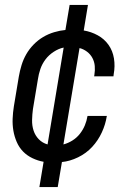

<svg xmlns="http://www.w3.org/2000/svg" viewBox="-20 -648 540 775"><path d="M139 107 156 5Q133 1 111 -9.5Q89 -20 73 -36.5Q57 -53 47.5 -75Q38 -97 34 -120.5Q30 -144 31 -169Q32 -194 36 -219L56 -339Q60 -362 67 -385Q74 -408 86 -429Q98 -450 115.5 -468Q133 -486 154 -498.5Q175 -511 198.5 -518Q222 -525 244 -527L261 -628H335L318 -525Q348 -520 374.5 -505.5Q401 -491 418 -467Q435 -443 440 -412Q445 -381 439 -349L438 -340H360L361 -346Q364 -364 362.5 -381.5Q361 -399 353 -414Q345 -429 331 -439.5Q317 -450 301 -454L236 -65Q255 -70 272.5 -81Q290 -92 302.5 -108Q315 -124 322.5 -142Q330 -160 333 -179L334 -180H412L411 -179Q406 -146 391 -113.5Q376 -81 352 -55Q328 -29 295 -13Q262 3 230 6L213 107ZM172 -65 237 -456Q217 -452 197 -439Q177 -426 163.5 -408Q150 -390 143 -369.5Q136 -349 133 -328L113 -208Q110 -186 109.5 -163.5Q109 -141 115.5 -121Q122 -101 136.5 -86Q151 -71 172 -65Z"/></svg>

Font: Iosevka Term Curly Oblique
Style: Regular
Weight: 400
Italic angle: -9°
Designer: Belleve Invis
Foundry: Belleve Invis
Version: Version 32.3.0